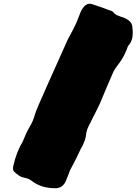

<svg xmlns="http://www.w3.org/2000/svg" viewBox="-20 -911 725 1019"><path d="M279.3 87.9H271.5Q196.8 87.9 146.5 47.4Q132.3 36.6 109.4 32.2Q96.7 30.3 84.5 23.4Q63.5 9.3 54.7 -0.5Q48.8 -7.3 48.8 -17.6Q48.8 -21 50.3 -28.8Q66.9 -104.5 100.6 -159.7L119.1 -203.1Q127.4 -220.7 137.2 -237.3Q156.7 -270.5 164.6 -300.8Q169.9 -322.8 228.5 -453.1L339.4 -700.7Q347.2 -716.8 356 -731.9Q384.3 -783.7 395.5 -815.9Q401.4 -832.5 408.7 -849.1Q429.2 -891.1 456.1 -891.1Q461.4 -891.1 466.8 -889.6Q529.8 -869.1 560.1 -856.9Q577.1 -852.5 580.6 -846.7Q588.9 -835.9 599.1 -831.1Q609.4 -826.2 620.1 -822.8Q681.6 -805.2 682.6 -766.1Q684.6 -749.5 684.6 -735.4Q684.6 -693.8 661.1 -668.9Q657.2 -663.1 655.8 -657.2Q654.8 -653.3 653.3 -649.9L647 -635.7Q633.3 -602.1 607.4 -568.8Q593.8 -551.3 583 -532.7Q578.1 -522.5 546.6 -448.5Q515.1 -374.5 511.2 -363.8Q494.6 -328.1 476.1 -293Q452.1 -246.6 447.8 -236.3Q440.4 -221.2 438 -204.6Q435.5 -164.6 407.2 -117.7Q382.3 -64.5 372.1 -45.9Q355 -14.2 351.6 -7.3Q346.2 5.4 341.8 18.6Q335.4 36.1 328.1 52.7Q312.5 85 279.3 87.9Z"/></svg>

Font: Kaph
Style: Regular
Weight: 400
Designer: GGBotNet
Foundry: f0n7.com
Version: 1.10